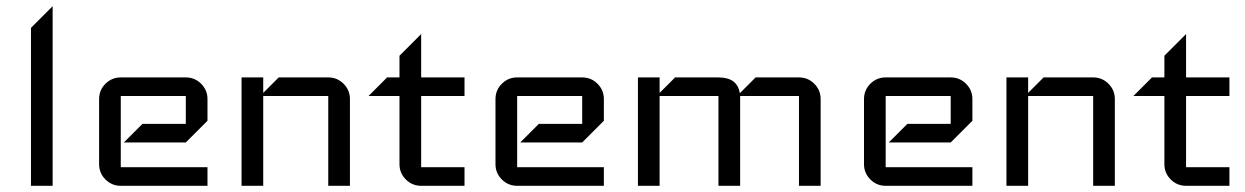

<svg xmlns="http://www.w3.org/2000/svg" viewBox="-20 -600 4020 620"><path d="M150 0H80V-510L150 -580Z M650 0H370Q341 0 320.5 -20.5Q300 -41 300 -70V-280Q300 -309 320.5 -329.5Q341 -350 370 -350H580Q609 -350 629.5 -329.5Q650 -309 650 -280V-210L580 -140H380L440 -200H580V-290H370V-60H650Z M1110 0H1040V-290H830V0H760V-350H830V-300L880 -350H1040Q1069 -350 1089.5 -329.5Q1110 -309 1110 -280Z M1480 0H1340Q1311 0 1290.5 -20.5Q1270 -41 1270 -70V-290H1170L1230 -350H1270V-420L1340 -490V-350H1480V-290H1340V-60H1480Z M1930 0H1650Q1621 0 1600.5 -20.5Q1580 -41 1580 -70V-280Q1580 -309 1600.5 -329.5Q1621 -350 1650 -350H1860Q1889 -350 1909.5 -329.5Q1930 -309 1930 -280V-210L1860 -140H1660L1720 -200H1860V-290H1650V-60H1930Z M2630 0H2560V-290H2370V0H2300V-290H2110V0H2040V-350H2110V-300L2160 -350H2300Q2361 -350 2369 -299L2420 -350H2560Q2589 -350 2609.5 -329.5Q2630 -309 2630 -280Z M3120 0H2840Q2811 0 2790.5 -20.5Q2770 -41 2770 -70V-280Q2770 -309 2790.5 -329.5Q2811 -350 2840 -350H3050Q3079 -350 3099.5 -329.5Q3120 -309 3120 -280V-210L3050 -140H2850L2910 -200H3050V-290H2840V-60H3120Z M3580 0H3510V-290H3300V0H3230V-350H3300V-300L3350 -350H3510Q3539 -350 3559.5 -329.5Q3580 -309 3580 -280Z M3950 0H3810Q3781 0 3760.5 -20.5Q3740 -41 3740 -70V-290H3640L3700 -350H3740V-420L3810 -490V-350H3950V-290H3810V-60H3950Z"/></svg>

Font: Iceland
Style: Regular
Weight: 400
Designer: Cyreal (www.cyreal.org)
Foundry: Cyreal (www.cyreal.org)
Version: Version 1.001